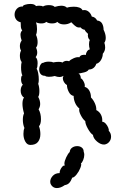

<svg xmlns="http://www.w3.org/2000/svg" viewBox="-20 -736 660 975"><path d="M532 -72Q544 -60 544 -42Q544 -27 534.5 -15.5Q525 -4 510 -2Q492 -1 473 -17Q454 -33 452 -51Q440 -58 426.5 -82Q413 -106 413 -121Q401 -130 390 -151.5Q379 -173 383 -185Q369 -196 361.5 -213.5Q354 -231 354 -249Q339 -251 329.5 -269Q320 -287 320 -304Q311 -309 305 -319Q299 -329 299 -339Q299 -345 303 -351Q293 -345 282 -345Q271 -345 258 -350Q244 -346 228 -346Q214 -346 209 -351Q194 -351 186.5 -360Q179 -369 179 -383Q179 -396 185.5 -407Q192 -418 200 -417Q202 -419 210 -421Q218 -423 227 -423Q243 -423 250 -419Q266 -422 279 -422Q293 -422 296 -418Q307 -427 318 -427Q326 -427 331 -425Q337 -433 354.5 -440.5Q372 -448 383 -445Q387 -454 397 -456.5Q407 -459 416 -457Q416 -466 422 -475Q428 -484 436 -485Q432 -499 432 -511Q432 -525 436 -533Q430 -538 427.5 -546.5Q425 -555 427 -564Q414 -575 410 -585Q398 -586 389 -597Q376 -595 368 -600Q360 -605 353 -612Q346 -619 342 -623Q326 -612 305 -612Q283 -612 271 -625Q263 -617 244 -617Q226 -617 215 -625Q207 -617 190 -617Q173 -617 163 -623Q168 -608 168 -588Q168 -571 163 -559Q171 -541 171 -522Q171 -503 163 -494Q169 -482 169 -469Q169 -455 161 -446Q171 -437 171 -415Q171 -396 166 -387Q171 -380 174 -364Q177 -348 177 -332Q177 -318 174 -310Q176 -306 178 -295.5Q180 -285 180 -274Q180 -252 174 -244Q184 -226 184 -208Q184 -194 176 -181Q188 -160 188 -131Q188 -106 178 -95Q185 -76 185 -55Q185 -31 173 -15.5Q161 0 134 0Q118 0 108.5 -17Q99 -34 99 -56Q99 -75 104 -86Q96 -105 96 -128Q96 -148 102 -160Q94 -188 94 -209Q94 -230 102 -241Q94 -245 89.5 -254.5Q85 -264 85 -275Q85 -295 96 -306Q92 -309 89.5 -316.5Q87 -324 87 -332Q87 -352 94 -353Q91 -356 89 -368Q87 -380 87 -393Q87 -411 90 -421Q81 -433 81 -453Q81 -469 87 -479Q81 -488 81 -503Q81 -518 90 -530Q84 -547 84 -559Q84 -573 93 -582Q87 -588 86 -598.5Q85 -609 85 -623Q70 -626 62 -637Q54 -648 54 -662Q54 -679 65.5 -691.5Q77 -704 96 -703Q95 -708 107.5 -712Q120 -716 134 -716Q156 -716 163 -705Q169 -707 179 -707Q193 -707 198 -703Q210 -710 228 -710Q249 -710 258 -701Q278 -707 291 -707Q310 -707 320 -697Q334 -702 355 -702Q371 -702 383 -697.5Q395 -693 399 -684Q402 -685 408 -685Q421 -685 431.5 -675.5Q442 -666 446 -652Q465 -649 473 -632Q491 -630 498.5 -616.5Q506 -603 506 -585Q517 -563 517 -544Q517 -529 510 -519Q514 -507 514 -495Q514 -477 502 -463Q502 -447 493 -431.5Q484 -416 469 -412Q465 -399 455 -391Q445 -383 431 -383Q426 -375 417 -371.5Q408 -368 396.5 -366Q385 -364 378 -362Q384 -361 388 -351.5Q392 -342 389 -339Q397 -337 405 -321.5Q413 -306 410 -295Q425 -291 433.5 -276Q442 -261 442 -241Q454 -229 462 -211Q470 -193 469 -177Q485 -169 493 -153Q501 -137 499 -118Q509 -117 517 -108Q525 -99 529.5 -88Q534 -77 532 -72ZM235 187Q235 171 248 157Q261 143 283 143Q282 132 291 117.5Q300 103 310 104Q307 101 307 95Q307 83 316 63.5Q325 44 334 36Q335 22 346 14Q357 6 372 6Q386 6 395.5 13.5Q405 21 405 34Q408 42 408 50Q408 63 402.5 76.5Q397 90 391 94Q395 99 388 117Q381 135 368.5 150.5Q356 166 347 166Q340 184 331.5 193Q323 202 309 204Q288 219 269 219Q257 219 248.5 212.5Q240 206 236 195Q235 192 235 187Z"/></svg>

Font: Pangolin
Style: Regular
Weight: 400
Designer: Kevin Burke
Foundry: Google, Inc.
Version: Version 1.101